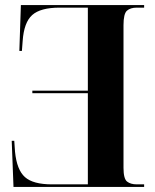

<svg xmlns="http://www.w3.org/2000/svg" viewBox="-20 -734 610 754"><path d="M546 0H33L26 -181H36L39 -138Q46 -67 78 -38.5Q110 -10 184 -10H325V-368H107V-378H325V-704H214Q139 -704 106.5 -675Q74 -646 69 -573L66 -534H56L62 -714H546V-704H517Q492 -704 478.5 -692Q465 -680 465 -635V-75Q465 -32 479 -21Q493 -10 517 -10H546Z"/></svg>

Font: Noto Serif Display Condensed
Style: Bold
Weight: 700
Width: 3
Designer: Monotype Design Team
Foundry: Monotype Imaging Inc.
Version: Version 2.009